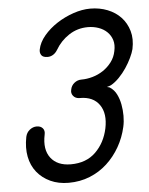

<svg xmlns="http://www.w3.org/2000/svg" viewBox="-53 -778 639 821"><g transform="rotate(-5 267.0 -367.0)"><path d="M208 -570Q200 -557 189 -550.5Q178 -544 166 -544Q146 -544 139 -554.5Q132 -565 135 -579Q141 -609 164.5 -637Q188 -665 221 -686.5Q254 -708 292 -721Q330 -734 365 -734Q405 -734 439 -720.5Q473 -707 496 -682.5Q519 -658 529 -623.5Q539 -589 530 -546Q526 -530 516 -509Q506 -488 492 -467Q478 -446 460.5 -428Q443 -410 425 -400Q416 -396 407 -394Q410 -393 415 -392Q420 -391 421 -389Q438 -378 448 -358Q458 -338 462.5 -314Q467 -290 467 -265Q467 -240 462 -218Q452 -173 429.5 -133.5Q407 -94 374.5 -64Q342 -34 300 -17Q258 0 209 0Q165 0 130.5 -16Q96 -32 73.5 -60Q51 -88 43.5 -126.5Q36 -165 45 -211Q49 -230 63 -241Q77 -252 93 -252Q110 -252 119 -241.5Q128 -231 124 -214Q111 -151 139 -114.5Q167 -78 225 -78Q291 -78 331.5 -117.5Q372 -157 385 -218Q398 -281 371.5 -319Q345 -357 288 -357H284Q268 -358 259 -369.5Q250 -381 254 -396Q257 -413 270.5 -424Q284 -435 301 -435Q325 -435 349.5 -442Q374 -449 395 -463Q416 -477 431.5 -497.5Q447 -518 452 -544Q458 -571 451.5 -591.5Q445 -612 430 -626.5Q415 -641 393.5 -648.5Q372 -656 348 -656Q303 -656 266.5 -632Q230 -608 208 -570Z"/></g></svg>

Font: VDS Compensated
Style: Light Italic
Weight: 300
Italic angle: -12°
Designer: artmaker
Foundry: artmaker
Version: Version 1.000 2012 initial release